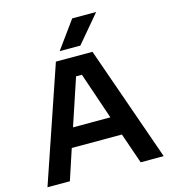

<svg xmlns="http://www.w3.org/2000/svg" viewBox="-136 -1068 1044 1176"><g transform="rotate(-15 386.5 -480.0)"><path d="M267 -730H499L755 0H609L542 -194H224L160 0H18ZM501 -314 400 -611H363L264 -314ZM432 -960H584L437 -786H306Z"/></g></svg>

Font: Sora-SIA SemiBold
Style: Regular
Weight: 600
Designer: Jonathan Barnbrook, Julián Moncada
Foundry: Barnbrook Fonts
Version: Version 2.000